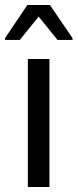

<svg xmlns="http://www.w3.org/2000/svg" viewBox="-39 -745 309 765"><path d="M72 0V-510H158V0ZM-19 -586V-593L70 -725H160L250 -593V-586H190L115 -679L40 -586Z"/></svg>

Font: Saira Semi Condensed
Style: Regular
Weight: 400
Width: 4
Designer: Hector Gatti with collaboration of the Omnibus-Type team
Foundry: Omnibus-Type
Version: Version 1.001; ttfautohint (v1.8)